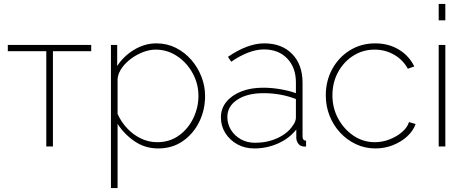

<svg xmlns="http://www.w3.org/2000/svg" viewBox="-20 -750 2382 983"><path d="M217 0V-488H20V-520H447V-488H251V0Z M790 10Q722 10 668.5 -27Q615 -64 582 -116V213H548V-520H580V-412Q613 -463 667 -495.5Q721 -528 781 -528Q835 -528 880.5 -505Q926 -482 959.5 -443.5Q993 -405 1011.5 -357Q1030 -309 1030 -259Q1030 -187 1000 -126Q970 -65 916 -27.5Q862 10 790 10ZM785 -22Q849 -22 896.5 -56.5Q944 -91 970 -145.5Q996 -200 996 -259Q996 -321 966.5 -375Q937 -429 887 -462.5Q837 -496 776 -496Q747 -496 714.5 -484Q682 -472 653 -451Q624 -430 604.5 -403Q585 -376 582 -346V-167Q600 -126 631 -93Q662 -60 701.5 -41Q741 -22 785 -22Z M1111 -149Q1111 -194 1138.5 -228Q1166 -262 1214.5 -281.5Q1263 -301 1327 -301Q1369 -301 1414 -293.5Q1459 -286 1495 -273V-328Q1495 -404 1450.5 -450.5Q1406 -497 1331 -497Q1293 -497 1250 -480.5Q1207 -464 1164 -434L1147 -459Q1248 -528 1333 -528Q1423 -528 1476 -473.5Q1529 -419 1529 -326V-52Q1529 -30 1547 -30V0Q1532 1 1528 -1Q1514 -4 1506 -16Q1498 -28 1497 -42V-87Q1461 -41 1403.5 -15.5Q1346 10 1282 10Q1233 10 1194.5 -11.5Q1156 -33 1133.5 -69Q1111 -105 1111 -149ZM1477 -104Q1495 -127 1495 -148V-243Q1418 -273 1329 -273Q1246 -273 1195 -239.5Q1144 -206 1144 -151Q1144 -115 1162.5 -85Q1181 -55 1213 -37Q1245 -19 1286 -19Q1348 -19 1399.5 -42.5Q1451 -66 1477 -104Z M1902 10Q1849 10 1803 -11.5Q1757 -33 1722 -70.5Q1687 -108 1667.5 -157Q1648 -206 1648 -262Q1648 -336 1681 -396.5Q1714 -457 1771.5 -492.5Q1829 -528 1901 -528Q1969 -528 2021.5 -496.5Q2074 -465 2101 -410L2068 -398Q2043 -444 1997.5 -470Q1952 -496 1898 -496Q1838 -496 1789 -465Q1740 -434 1711 -381Q1682 -328 1682 -262Q1682 -196 1712 -141.5Q1742 -87 1791 -54.5Q1840 -22 1899 -22Q1938 -22 1975 -36.5Q2012 -51 2039 -74.5Q2066 -98 2074 -125L2108 -115Q2095 -79 2064 -51Q2033 -23 1991 -6.5Q1949 10 1902 10Z M2226 -646V-730H2260V-646ZM2226 0V-520H2260V0Z"/></svg>

Font: Raleway ExtraLight
Style: Regular
Weight: 200
Designer: Matt McInerney, Pablo Impallari, Rodrigo Fuenzalida
Foundry: Matt McInerney, Pablo Impallari, Rodrigo Fuenzalida
Version: Version 4.026